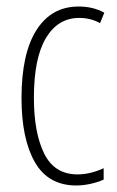

<svg xmlns="http://www.w3.org/2000/svg" viewBox="-20 -559 360 589"><path d="M214 10Q128 10 87 -61.5Q46 -133 46 -258Q46 -395 92 -467Q138 -539 221 -539Q266 -539 300 -520L287 -488Q258 -504 223 -504Q158 -504 121 -442.5Q84 -381 84 -259Q84 -152 115.5 -88Q147 -24 218 -24Q257 -24 298 -43V-8Q280 0 257.5 5Q235 10 214 10Z"/></svg>

Font: Noto Sans Khmer UI ExtraCondensed ExtraLight
Style: Regular
Weight: 200
Width: 2
Designer: Danh Hong and the Monotype Design Team
Foundry: Monotype Imaging Inc.
Version: Version 2.002; ttfautohint (v1.8.4.7-5d5b)